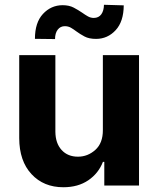

<svg xmlns="http://www.w3.org/2000/svg" viewBox="-20 -776 662 803"><path d="M410.2 -232.2V-545.5H561.4V0H416.2V-99.1H410.5Q392 -51.1 349.3 -22Q306.5 7.1 245 7.1Q162.6 7.1 111.7 -47.8Q60.7 -102.6 60.4 -198.2V-545.5H211.6V-225.1Q212 -176.8 237.6 -148.8Q263.1 -120.7 306.1 -120.7Q346.9 -120.7 378.7 -149.1Q410.5 -177.6 410.2 -232.2ZM210.2 -612.6 126.1 -613.6Q126.1 -681.5 159.6 -717.7Q193.2 -753.9 241.5 -754.3Q269.2 -754.3 288.4 -744.1Q307.5 -734 323.5 -723Q335.9 -714.1 347.5 -707.6Q359 -701 372.5 -701Q393.1 -701.3 403.8 -716.4Q414.4 -731.5 414.8 -756L497.5 -753.6Q497.2 -686.1 463.8 -649.9Q430.4 -613.6 382.1 -613.3Q352.3 -613.3 333.5 -623.4Q314.6 -633.5 299.7 -644.5Q288 -653.4 276.6 -660Q265.3 -666.5 251.1 -666.5Q232.6 -666.5 221.4 -652Q210.2 -637.4 210.2 -612.6Z"/></svg>

Font: Inter UI
Style: Bold
Weight: 700
Designer: Rasmus Andersson
Foundry: rsms
Version: 3.2;8d6f07862